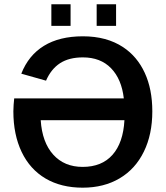

<svg xmlns="http://www.w3.org/2000/svg" viewBox="-20 -868 775 898"><path d="M559.1 -407.7Q548.8 -498 499.5 -548.8Q450.2 -599.6 367.7 -599.6Q302.7 -599.6 260.7 -572.3Q218.8 -544.9 195.3 -490.7L79.6 -523.4Q113.3 -609.4 185.8 -653.8Q258.3 -698.2 367.7 -698.2Q479 -698.2 555.7 -647.5Q621.6 -604 657 -527.3Q692.4 -450.7 692.4 -347.2Q692.4 -239.3 652.8 -158.7Q613.3 -77.6 539.6 -33.9Q465.8 9.8 366.7 9.8Q266.1 9.8 192.9 -33.2Q120.1 -76.2 81.3 -157.2Q42.5 -238.3 42.5 -347.2Q42.5 -362.8 43.7 -377.7Q44.9 -392.6 46.4 -407.7ZM366.7 -87.4Q456.1 -87.4 506.1 -143.8Q556.2 -200.2 562 -305.7H170.4Q177.2 -202.1 229 -144.8Q280.8 -87.4 366.7 -87.4ZM522.9 -848.1V-747.1H432.1V-848.1ZM310.1 -848.1V-747.1H220.2V-848.1Z"/></svg>

Font: Arimo SemiBold
Style: Regular
Weight: 600
Designer: Steve Matteson
Foundry: Monotype Imaging Inc.
Version: Version 1.33